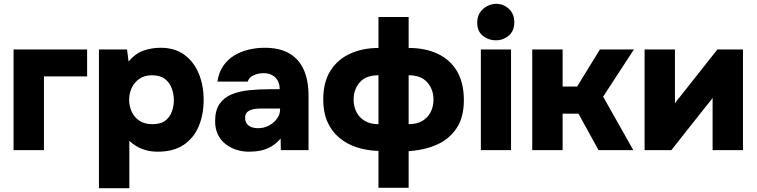

<svg xmlns="http://www.w3.org/2000/svg" viewBox="-20 -786 3960 1005"><path d="M51 0V-527H436V-386H210V0Z M498 199V-527H645L653 -464Q688 -506 731 -521Q774 -536 821 -536Q894 -536 944 -500Q994 -464 1020 -402Q1046 -340 1046 -263Q1046 -186 1020 -124.5Q994 -63 941 -27.5Q888 8 806 8Q770 8 741.5 -0.5Q713 -9 692 -22Q671 -35 657 -49V199ZM778 -136Q822 -136 846 -155Q870 -174 880 -203Q890 -232 890 -261Q890 -293 879 -323.5Q868 -354 843 -373Q818 -392 775 -392Q736 -392 709.5 -373.5Q683 -355 669.5 -326Q656 -297 656 -264Q656 -231 669 -202Q682 -173 709 -154.5Q736 -136 778 -136Z M1283 8Q1249 8 1217.5 -2Q1186 -12 1160.5 -32Q1135 -52 1120.5 -82Q1106 -112 1106 -152Q1106 -209 1129.5 -242.5Q1153 -276 1193.5 -292.5Q1234 -309 1286 -314Q1338 -319 1394 -319H1444Q1444 -344 1434.5 -362.5Q1425 -381 1406 -392Q1387 -403 1359 -403Q1339 -403 1321.5 -397.5Q1304 -392 1292.5 -382.5Q1281 -373 1277 -359H1118Q1125 -406 1147.5 -439.5Q1170 -473 1203.5 -494Q1237 -515 1279 -525.5Q1321 -536 1365 -536Q1443 -536 1493.5 -507Q1544 -478 1569.5 -422Q1595 -366 1595 -283V0H1450L1449 -61Q1427 -35 1400.5 -19.5Q1374 -4 1345 2Q1316 8 1283 8ZM1331 -115Q1362 -115 1388 -129Q1414 -143 1430 -165Q1446 -187 1446 -212V-218H1349Q1330 -218 1314.5 -216Q1299 -214 1287.5 -208.5Q1276 -203 1269.5 -193.5Q1263 -184 1263 -169Q1263 -152 1271.5 -139.5Q1280 -127 1295.5 -121Q1311 -115 1331 -115Z M1961 197V4Q1898 2 1845.5 -15.5Q1793 -33 1754 -66.5Q1715 -100 1693.5 -149Q1672 -198 1672 -265Q1672 -356 1709.5 -415.5Q1747 -475 1812.5 -505Q1878 -535 1961 -535V-697H2119V-535Q2206 -535 2271 -504.5Q2336 -474 2372 -413.5Q2408 -353 2408 -261Q2408 -172 2370 -115Q2332 -58 2267 -29Q2202 0 2119 5V197ZM1961 -136V-392Q1895 -392 1863 -355Q1831 -318 1831 -265Q1831 -228 1846 -199Q1861 -170 1890 -153Q1919 -136 1961 -136ZM2119 -136Q2162 -136 2190.5 -153Q2219 -170 2234 -199Q2249 -228 2249 -265Q2249 -318 2216.5 -355Q2184 -392 2119 -392Z M2497 0V-527H2655V0ZM2575 -575Q2537 -575 2507.5 -598.5Q2478 -622 2478 -667Q2478 -699 2492.5 -720.5Q2507 -742 2530 -754Q2553 -766 2577 -766Q2615 -766 2643.5 -740Q2672 -714 2672 -669Q2672 -624 2643 -599.5Q2614 -575 2575 -575Z M2766 0V-527H2925V-333H3001L3120 -527H3298L3137 -280L3295 0H3113L3008 -191H2925V0Z M3354 0V-527H3513V-245Q3519 -254 3525.5 -263Q3532 -272 3539 -279L3735 -527H3869V0H3710V-274Q3703 -263 3695 -253.5Q3687 -244 3679 -234L3494 0Z"/></svg>

Font: Onest ExtraBold
Style: Regular
Weight: 800
Designer: Dmitri Voloshin, Andrey Kudryavtsev
Foundry: Dmitri Voloshin, Andrey Kudryavtsev
Version: Version 1.000;gftools[0.9.33]